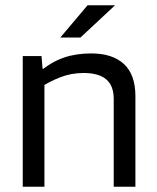

<svg xmlns="http://www.w3.org/2000/svg" viewBox="-20 -706 594 726"><path d="M66 0V-494H137L141 -446H148V0ZM131 -374V-436Q175 -472 221 -488Q267 -504 325 -504Q405 -504 448.5 -464Q492 -424 492 -342V0H410V-332Q410 -382 381.5 -406Q353 -430 296 -430Q249 -430 207 -413.5Q165 -397 131 -374ZM415 -686 284 -564H208L311 -686Z"/></svg>

Font: Blinker
Style: Regular
Weight: 400
Designer: Juergen Huber
Foundry: supertype
Version: 1.017